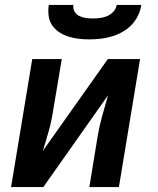

<svg xmlns="http://www.w3.org/2000/svg" viewBox="-20 -760 640 780"><path d="M25 0 111 -520H231L196 -312Q190 -271 178.5 -229.5Q167 -188 154 -147L418 -520H549L463 0H343L377 -208Q384 -249 395.5 -290.5Q407 -332 419 -373L156 0ZM343 -600Q321 -600 299.5 -602.5Q278 -605 257.5 -611.5Q237 -618 220 -629.5Q203 -641 191.5 -658Q180 -675 177.5 -696.5Q175 -718 178 -740H278Q276 -725 283 -713Q290 -701 302 -695Q314 -689 328 -687Q342 -685 357 -685Q372 -685 387 -687Q402 -689 416 -695Q430 -701 441 -713Q452 -725 454 -740H554Q551 -718 540.5 -696.5Q530 -675 513.5 -658Q497 -641 476 -629.5Q455 -618 432.5 -611.5Q410 -605 387.5 -602.5Q365 -600 343 -600Z"/></svg>

Font: Iosevka Extended Oblique
Style: Bold
Weight: 700
Width: 7
Italic angle: -9°
Monospace: yes
Designer: Belleve Invis
Foundry: Belleve Invis
Version: Version 32.5.0; ttfautohint (v1.8.4)